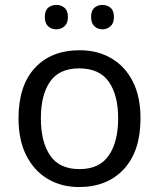

<svg xmlns="http://www.w3.org/2000/svg" viewBox="-20 -750 645 780"><path d="M550.8 -269Q550.8 -136.2 483.4 -63.2Q416 9.8 300.8 9.8Q230 9.8 174.6 -22.7Q119.1 -55.2 87.2 -117.7Q55.2 -180.2 55.2 -269Q55.2 -401.9 121.6 -473.9Q188 -545.9 304.2 -545.9Q376 -545.9 431.9 -513.4Q487.8 -481 519.3 -419.4Q550.8 -357.9 550.8 -269ZM146 -269Q146 -173.8 183.6 -118.4Q221.2 -63 303.2 -63Q383.8 -63 421.9 -118.4Q460 -173.8 460 -269Q460 -363.8 421.9 -418Q383.8 -472.2 301.8 -472.2Q220.2 -472.2 183.1 -418Q146 -363.8 146 -269ZM162.1 -681.2Q162.1 -707 175.5 -718.5Q189 -730 209 -730Q228 -730 241.9 -718.5Q255.9 -707 255.9 -681.2Q255.9 -655.8 241.9 -643.3Q228 -630.9 209 -630.9Q189 -630.9 175.5 -643.3Q162.1 -655.8 162.1 -681.2ZM350.1 -681.2Q350.1 -707 363.5 -718.5Q377 -730 396 -730Q415 -730 429 -718.5Q442.9 -707 442.9 -681.2Q442.9 -655.8 429 -643.3Q415 -630.9 396 -630.9Q377 -630.9 363.5 -643.3Q350.1 -655.8 350.1 -681.2Z"/></svg>

Font: Defago Noto Sans
Style: Regular
Weight: 400
Designer: John M. Durdin
Foundry: Lao IT Dev Co., Ltd.
Version: Version 1.000 2007 initial release